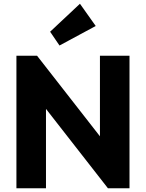

<svg xmlns="http://www.w3.org/2000/svg" viewBox="-20 -1003 778 1023"><path d="M67.5 0V-706H177.5L225 -565V0ZM555 0 139 -533 177.5 -706 593.5 -173ZM555 0 512.5 -140.5V-706H670V0ZM297 -760.5 247 -834 406 -983 490 -864.5Z"/></svg>

Font: Outfit Thin
Style: Regular
Weight: 100
Designer: Rodrigo Fuenzalida
Foundry: fragTYPE
Version: Version 1.100;gftools[0.9.27]